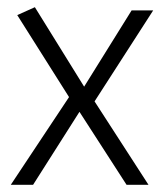

<svg xmlns="http://www.w3.org/2000/svg" viewBox="-20 -514 456 534"><path d="M72 0 201 -203 332 0H393L243 -232L406 -485H346L214 -273L77 -494L28 -472L172 -244L10 0Z"/></svg>

Font: Catamaran Thin ExtraLight
Style: Regular
Weight: 250
Version: Version 2.000